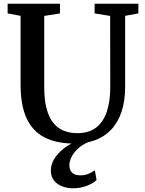

<svg xmlns="http://www.w3.org/2000/svg" viewBox="-20 -763 776 1031"><path d="M381.5 8Q283 8 218.5 -25.5Q154 -59 122.2 -129Q90.5 -199 90.5 -308V-678L21 -691V-743H302V-691L217.5 -677.5V-296Q217.5 -228.5 229.8 -181.2Q242 -134 265.2 -104.5Q288.5 -75 321.5 -61.5Q354.5 -48 396.5 -48Q456 -48 494.8 -77Q533.5 -106 552.8 -161.2Q572 -216.5 572 -294L571.5 -677.5L488 -691V-743H723V-691L652 -678V-300Q652 -218.5 631.8 -160.2Q611.5 -102 575 -64.8Q538.5 -27.5 489.2 -9.8Q440 8 381.5 8ZM371.5 248Q341.5 248 314.2 237.8Q287 227.5 270 206.2Q253 185 253 153Q253 121.5 270.2 92.2Q287.5 63 316.8 39Q346 15 381.5 -1L412.5 -5L457 -1Q421.5 13.5 398.2 35.2Q375 57 363.8 80.5Q352.5 104 352.5 124.5Q352.5 150 367.2 164.2Q382 178.5 411 178.5Q434.5 178.5 453.5 170.8Q472.5 163 489.5 152L498.5 203.5Q481.5 221 447 234.5Q412.5 248 371.5 248Z"/></svg>

Font: Merriweather 28pt SemiBold
Style: Regular
Weight: 600
Version: Version 2.100